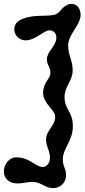

<svg xmlns="http://www.w3.org/2000/svg" viewBox="-35 -807 433 975"><path d="M241 -732C270 -739 275 -768 306 -782C343 -799 377 -773 374 -726C371 -679 311 -629 311 -577C311 -525 335 -500 334 -447C333 -394 289 -365 293 -306C297 -247 335 -239 335 -165C335 -91 284 -54 284 2C284 38 297 43 300 74C305 119 270 151 229 148C193 146 176 120 136 117C98 114 55 137 14 115C-41 86 -12 -8 48 -8C105 -8 132 25 166 38C200 51 224 19 218 -19C213 -51 198 -68 199 -102C200 -145 249 -172 245 -218C242 -251 183 -282 184 -336C185 -393 221 -403 221 -439C221 -466 203 -477 203 -506C203 -543 246 -570 251 -610C255 -642 227 -662 200 -649C173 -636 133 -602 97 -602C36 -602 15 -678 67 -705C128 -737 195 -721 241 -732Z"/></svg>

Font: PicNic
Style: Regular
Weight: 400
Designer: Mariel Nils
Foundry: Velvetyne Type Foundry
Version: Version 2.000;Glyphs 3.2.3 (3260)